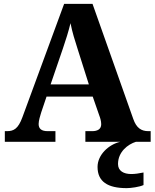

<svg xmlns="http://www.w3.org/2000/svg" viewBox="-20 -734 800 994"><path d="M5 0H267V-55H227C194 -55 180 -68 180 -92C180 -109 188 -135 193 -151L221 -234H460L494 -136C498 -126 504 -108 504 -91C504 -64 483 -55 457 -55H422V0H603C542 14 485 68 485 130C485 206 537 240 636 240C657 240 702 234 723 224V159C699 164 678 167 660 167C620 167 591 151 591 115C591 52 642 13 684 0H760V-55H748C711 -55 686 -72 670 -118L459 -714H312L96 -127C74 -67 51 -55 16 -55H5ZM242 -297 306 -484C321 -528 334 -569 345 -614C354 -568 368 -523 382 -480L440 -297Z"/></svg>

Font: Noto Serif Hentaigana Bold
Style: Regular
Weight: 700
Designer: Kazuhiro Yamada
Foundry: nipponia
Version: Version 1.000